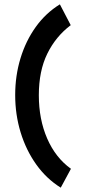

<svg xmlns="http://www.w3.org/2000/svg" viewBox="-20 -758 390 885"><path d="M260 107Q194 66 147 0Q100 -66 75 -148Q50 -230 50 -320Q50 -409 74.5 -489.5Q99 -570 145 -634Q191 -698 256 -738L306 -642Q237 -590 198 -510.5Q159 -431 159 -319Q159 -208 197.5 -119.5Q236 -31 307 20Z"/></svg>

Font: Inconsolata ExtraCondensed Black
Style: Regular
Weight: 900
Width: 2
Monospace: yes
Designer: Raph Levien, Cyreal, Brenton Simpson
Foundry: Raph Levien, Cyreal, Google
Version: Version 3.001; ttfautohint (v1.8.2.53-6de2)